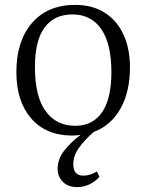

<svg xmlns="http://www.w3.org/2000/svg" viewBox="-20 -541 599 786"><path d="M296 225Q259 225 237.5 203.5Q216 182 216 150Q216 110 243 75.5Q270 41 310 11Q291 14 274 14Q167 13 107 -57Q47 -127 47 -246Q47 -373 111 -447Q175 -521 288 -521Q358 -521 408 -489.5Q458 -458 485 -400.5Q512 -343 512 -266Q512 -165 473 -96Q434 -27 364 -1Q326 32 303 64.5Q280 97 280 131Q280 178 321 178Q349 178 377 161L387 183Q368 204 344.5 214.5Q321 225 296 225ZM288 -26Q359 -26 397.5 -81Q436 -136 436 -246Q436 -362 394.5 -422Q353 -482 276 -482Q203 -482 163 -429Q123 -376 123 -266Q123 -147 166.5 -86.5Q210 -26 288 -26Z"/></svg>

Font: Literata 36pt Light
Style: Regular
Weight: 300
Designer: Latin by Veronika Burian and Jose Scaglione. Greek by Irene Vlachou. Cyrillic by Vera Evstafieva.
Foundry: TypeTogether
Version: Version 3.002